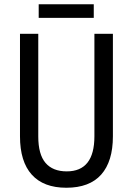

<svg xmlns="http://www.w3.org/2000/svg" viewBox="-20 -873 625 903"><path d="M511 -232Q511 -114 456 -52Q401 10 292 10Q185 10 129.5 -51.5Q74 -113 74 -232V-714H160V-231Q160 -147 194 -107Q228 -67 294 -67Q424 -67 424 -232V-714H511ZM421 -853V-789H162V-853Z"/></svg>

Font: Noto Sans Devanagari Condensed
Style: Regular
Weight: 400
Width: 3
Designer: Jelle Bosma - Monotype Design Team
Foundry: Monotype Imaging Inc.
Version: Version 2.004; ttfautohint (v1.8.4.7-5d5b)